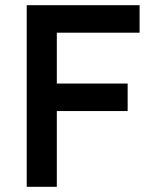

<svg xmlns="http://www.w3.org/2000/svg" viewBox="-20 -720 590 740"><path d="M83 0V-700H518V-594H199V-398H472V-292H199V0Z"/></svg>

Font: Figtree SemiBold
Style: Regular
Weight: 600
Designer: Erik Kennedy
Foundry: Erik Kennedy
Version: Version 2.001; ttfautohint (v1.8.4.7-5d5b);gftools[0.9.27]